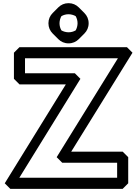

<svg xmlns="http://www.w3.org/2000/svg" viewBox="-20 -1158 867 1213"><path d="M725 -790 338 -165 373 -130H720V-35H102L488 -660L453 -695H138V-790ZM817 -825 782 -860H103L68 -825V-660L103 -625H396L10 0L45 35H755L790 0V-165L755 -200H430ZM413 -1068C429 -1068 446 -1063 458 -1056C466 -1042 470 -1027 470 -1011C470 -995 465 -978 458 -966C444 -958 429 -954 413 -954C397 -954 380 -959 368 -966C360 -980 356 -995 356 -1011C356 -1027 361 -1044 368 -1056C382 -1064 397 -1068 413 -1068ZM413 -1138C387 -1138 365 -1128 348 -1111L313 -1076C296 -1059 286 -1037 286 -1011C286 -985 296 -963 313 -946L348 -911C365 -894 387 -884 413 -884C439 -884 461 -894 478 -911L513 -946C530 -963 540 -985 540 -1011C540 -1037 530 -1059 513 -1076L478 -1111C461 -1128 439 -1138 413 -1138Z"/></svg>

Font: Hussar Press
Style: Bold
Weight: 700
Foundry: Cannot Into Space Fonts
Version: Version 1.43